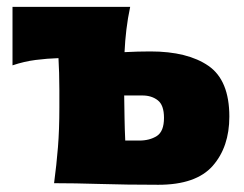

<svg xmlns="http://www.w3.org/2000/svg" viewBox="-20 -520 692 545"><path d="M133.5 0Q140.5 -52.5 144.5 -102.2Q148.5 -152 148.5 -214.5V-264.5Q148.5 -290.5 147.8 -312.8Q147 -335 146 -355Q114 -354 81 -349.8Q48 -345.5 15.5 -334.5V-500.5H349.5Q342.5 -467.5 338.8 -436.2Q335 -405 333.5 -372Q352 -373 371 -373.5Q390 -374 407 -374Q512.5 -374 571.8 -333Q631 -292 631 -189Q631 -103 583.8 -49.2Q536.5 4.5 429.5 4.5Q337.5 4.5 264 2.2Q190.5 0 133.5 0ZM335.5 -121H375Q405 -121 425.2 -134Q445.5 -147 445.5 -185.5Q445.5 -221.5 428 -235.2Q410.5 -249 384 -249H332.5Q333 -216.5 333.5 -185.2Q334 -154 335.5 -121Z"/></svg>

Font: Commissioner Flair ExtraBold
Style: Regular
Weight: 800
Designer: Kostas Bartsokas
Foundry: Kostas Bartsokas
Version: Version 1.000; ttfautohint (v1.8.3)